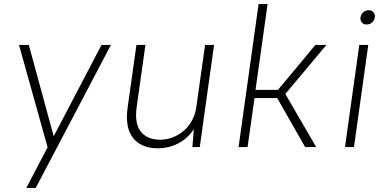

<svg xmlns="http://www.w3.org/2000/svg" viewBox="-20 -720 1891 940"><path d="M213 1 73 -500H121L243 -53L477 -500H523L155 200H109Z M752 6Q672 6 631.5 -44.5Q591 -95 605 -195L648 -500H692L649 -195Q638 -115 669.5 -75.5Q701 -36 764 -36Q797 -36 827 -48Q857 -60 881 -81Q905 -102 920.5 -131Q936 -160 941 -195L984 -500H1028L958 0H922L929 -88Q900 -43 853.5 -18.5Q807 6 752 6Z M1337 -240H1226L1192 0H1148L1246 -700H1290L1231 -280H1341L1524 -500H1578L1377 -260L1528 0H1474Z M1739 -500H1783L1713 0H1669ZM1775 -600Q1760 -600 1751.5 -610Q1743 -620 1745 -635Q1747 -650 1758.5 -660Q1770 -670 1785 -670Q1800 -670 1808.5 -660Q1817 -650 1815 -635Q1813 -620 1801.5 -610Q1790 -600 1775 -600Z"/></svg>

Font: Retni Sans Light
Style: Italic
Weight: 300
Italic angle: -8°
Designer: Vitaly Kuzmin
Foundry: ParaType Ltd.
Version: Version 1.00;June 10, 2019;FontCreator 11.5.0.2425 64-bit; t